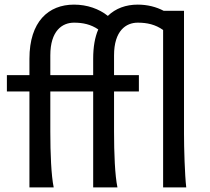

<svg xmlns="http://www.w3.org/2000/svg" viewBox="-20 -811 911 831"><path d="M776.4 -764.2H688.5C656.2 -781.2 618.2 -791 576.2 -791C524.9 -791 480.5 -774.9 446.8 -742.2C409.2 -772.5 357.4 -791 300.3 -791C189.9 -791 107.4 -717.8 107.4 -556.6V-485.8H9.8V-415H107.4V0H212.4C201.7 -51.3 197.8 -147 197.8 -241.7V-415H383.3V0H488.3C477.5 -51.3 473.6 -147 473.6 -241.7V-415H581.1V-485.8H473.6V-571.3C473.6 -678.2 525.4 -712.9 576.2 -712.9C616.7 -712.9 652.3 -705.1 686 -681.2V0H786.1C779.8 -53.2 776.4 -168.9 776.4 -231.9ZM197.8 -485.8V-571.3C197.8 -678.2 249.5 -712.9 300.3 -712.9C338.9 -712.9 373 -705.6 405.3 -683.6C390.6 -649.9 383.3 -607.4 383.3 -556.6V-485.8Z"/></svg>

Font: Andika
Style: Regular
Weight: 400
Designer: Victor Gaultney, Annie Olsen, Julie Remington, Don Collingsworth, Eric Hays
Foundry: SIL International
Version: Version 1.000